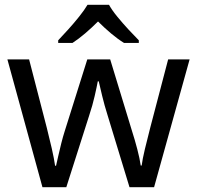

<svg xmlns="http://www.w3.org/2000/svg" viewBox="-20 -786 826 805"><path d="M431 -303Q418 -344 408.5 -383.5Q399 -423 394 -445H390Q386 -423 377 -383.5Q368 -344 354 -302L258 -1H158L11 -537H102L176 -251Q187 -208 197 -164Q207 -120 211 -91H215Q219 -108 224.5 -133Q230 -158 237 -185.5Q244 -213 251 -235L346 -537H442L534 -235Q545 -201 555.5 -161Q566 -121 570 -92H574Q577 -117 587.5 -161Q598 -205 610 -251L685 -537H775L626 -1H523ZM437 -766Q449 -744 471.5 -716.5Q494 -689 518.5 -662.5Q543 -636 562 -617V-606H500Q474 -622 446 -645.5Q418 -669 391 -696Q364 -669 337 -646Q310 -623 284 -606H224V-617Q243 -637 266.5 -663Q290 -689 312 -716.5Q334 -744 347 -766Z"/></svg>

Font: Noto Sans Soyombo
Style: Regular
Weight: 400
Designer: Monotype Design Team
Foundry: Monotype Imaging Inc.
Version: Version 2.001; ttfautohint (v1.8.4.7-5d5b)